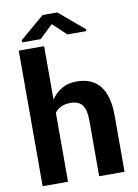

<svg xmlns="http://www.w3.org/2000/svg" viewBox="-100 -997 764 1062"><g transform="rotate(-10 282.0 -466.0)"><path d="M438 -803H332.5L256.5 -874L181.5 -803H78V-815.5L215.5 -932.5H298L438 -814ZM511.5 0H369V-314.5Q369 -374 348.5 -400.5Q328 -427 282.5 -427Q223 -427 194 -387V0H51.5V-761.5H194V-464L195.5 -463.5Q219 -498 254 -518Q289 -538 335 -538Q511.5 -538 511.5 -315Q511.5 -314 511.5 -313.5Z"/></g></svg>

Font: Roberto Sans
Style: Bold
Weight: 700
Designer: Google (font) & Cristiano Sobral (main changes)
Version: Version 1.000;October 12, 2021;FontCreator 14.0.0.2814 64-bi